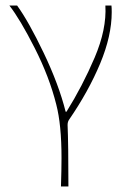

<svg xmlns="http://www.w3.org/2000/svg" viewBox="-20 -487 433 696"><path d="M201 189Q203 127 203 86Q203 -35 184 -108Q159 -208 106 -312.5Q53 -417 14 -467H42Q84 -409 138.5 -295Q193 -181 218 -82H221Q279 -175 323 -278Q367 -381 362 -467H384Q385 -459 385 -443Q385 -357 343 -256.5Q301 -156 231 -54Q225 -46 225 -34Q228 34 228 189Z"/></svg>

Font: LINE Seed Sans KR Thin
Style: Regular
Weight: 250
Designer: LINE BX Design & Sandoll Inc & Dalton Maag Ltd
Foundry: Sandoll Inc.
Version: Version 1.000